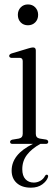

<svg xmlns="http://www.w3.org/2000/svg" viewBox="-20 -649 252 866"><path d="M106 -535Q86 -535 73.2 -548.2Q60.5 -561.5 60.5 -582Q60.5 -602.5 73.5 -615.8Q86.5 -629 106 -629Q126.5 -629 139.2 -615.5Q152 -602 152 -582Q152 -561.5 139 -548.2Q126 -535 106 -535ZM141.5 -421.5V-45.5Q141.5 -27.5 159 -24L188 -19.5Q197.5 -17 197.5 -9Q197.5 0 186.5 0H162Q123 21.5 101.8 49.2Q80.5 77 80.5 114Q80.5 144 94.8 159.2Q109 174.5 132.5 174.5Q148 174.5 162 166.5Q176 158.5 183 144.5Q187 138 192 139Q199 140.5 196.5 150Q191 167.5 170.8 182.5Q150.5 197.5 119.5 197.5Q79 197.5 55.8 176.8Q32.5 156 32.5 120.5Q32.5 47 128.5 0H36.5Q25.5 0 25.5 -9Q25.5 -16 35 -19L65 -24Q82.5 -27.5 82.5 -45.5V-373Q82.5 -386.5 71 -388H31Q21.5 -389.5 21.5 -397Q21.5 -404 32.5 -408L109 -431Q122.5 -435 129 -435Q141.5 -435 141.5 -421.5Z"/></svg>

Font: Fraunces 144pt Soft Light
Style: Regular
Weight: 300
Version: Version 1.000;[0bf87f6ff]